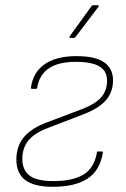

<svg xmlns="http://www.w3.org/2000/svg" viewBox="-20 -707 484 739"><path d="M184 12Q111 12 77 -14Q43 -40 43 -93Q43 -144 71.5 -178.5Q100 -213 158 -235L293 -286Q346 -306 369 -332Q392 -358 392 -396Q392 -434 362.5 -451.5Q333 -469 272 -469Q138 -469 123 -368Q122 -365 119 -365H103Q99 -365 99 -369Q107 -429 152 -460Q197 -491 274 -491Q347 -491 381 -467Q415 -443 415 -398Q415 -352 387 -320.5Q359 -289 301 -267L166 -215Q114 -196 90 -167Q66 -138 66 -95Q66 -53 93.5 -31.5Q121 -10 185 -10Q261 -10 302 -35.5Q343 -61 353 -120Q353 -124 356 -124H372Q376 -124 376 -120Q365 -51 317 -19.5Q269 12 184 12ZM251 -561Q248 -561 247.5 -563Q247 -565 248 -567L332 -683Q334 -687 338 -687H356Q359 -687 360 -685Q361 -683 359 -681L271 -565Q268 -561 264 -561Z"/></svg>

Font: Sofia Sans Thin
Style: Italic
Weight: 250
Italic angle: -9°
Version: Version 4.100-B